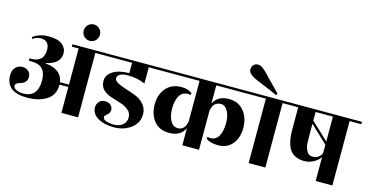

<svg xmlns="http://www.w3.org/2000/svg" viewBox="-78 -1171 3016 1555"><g transform="rotate(15 1429.5 -393.5)"><path d="M729 -560V-540H629V0H489V-217H415V-213Q415 -131 352 -89Q289 -47 186 -47Q9 -47 9 -189Q9 -228 31 -253Q53 -278 87 -278Q121 -278 140.5 -259Q160 -240 160 -213Q160 -186 145 -170Q130 -154 112 -150Q65 -137 65 -116Q65 -95 90.5 -83Q116 -71 147 -71Q270 -71 270 -213Q270 -274 241 -307Q212 -340 140 -340H125V-360H140Q245 -360 245 -463Q245 -540 172 -540Q136 -540 107 -517L99 -531Q153 -572 230.5 -572Q308 -572 344.5 -543Q381 -514 381 -471Q381 -382 263 -357V-353Q326 -349 366 -319.5Q406 -290 413 -237H489V-540H432V-560Z M607 -740Q627 -720 627 -691Q627 -662 607 -642.5Q587 -623 559 -623Q531 -623 511 -642.5Q491 -662 491 -691Q491 -720 511 -740Q531 -760 559 -760Q587 -760 607 -740Z M689 -540V-560H1186V-540H1077V-403Q1015 -433 929 -433Q886 -433 865 -419.5Q844 -406 844 -386Q844 -366 873.5 -350Q903 -334 945 -321.5Q987 -309 1029.5 -292Q1072 -275 1101.5 -241Q1131 -207 1131 -158Q1131 -87 1071.5 -42Q1012 3 928.5 3Q845 3 792.5 -29Q740 -61 740 -113Q740 -142 758 -162.5Q776 -183 806.5 -183Q837 -183 855 -166.5Q873 -150 873 -126Q873 -102 851.5 -85Q830 -68 830 -58Q830 -38 857.5 -28Q885 -18 926.5 -18Q968 -18 996.5 -42Q1025 -66 1025 -104Q1025 -142 997 -165.5Q969 -189 928.5 -201.5Q888 -214 847.5 -227Q807 -240 779 -266.5Q751 -293 751 -340.5Q751 -388 800 -420.5Q849 -453 937 -453V-540Z M1432 -124Q1492 -126 1503 -203V-540H1146V-560H1999V-540H1643V-387Q1677 -460 1773 -460Q1852 -460 1898 -403.5Q1944 -347 1944 -263Q1944 -179 1900 -127Q1856 -75 1783.5 -75Q1711 -75 1679 -104L1684 -119Q1692 -115 1708 -115Q1756 -116 1777.5 -159Q1799 -202 1799 -264Q1799 -326 1776.5 -365.5Q1754 -405 1720 -404Q1654 -404 1643 -326V0H1503V-144Q1469 -69 1372 -69Q1290 -69 1245.5 -124Q1201 -179 1201 -263Q1201 -347 1248 -400.5Q1295 -454 1376 -454Q1434 -454 1466 -425L1461 -410Q1453 -414 1439 -414Q1392 -413 1369 -373Q1346 -333 1346 -267.5Q1346 -202 1369 -163Q1392 -124 1432 -124Z M2299 -560V-540H2199V0H2059V-540H1959V-560ZM1905 -691Q1876 -711 1876 -736.5Q1876 -762 1891 -776Q1906 -790 1926.5 -790Q1947 -790 1964.5 -777.5Q1982 -765 2004 -743Q2026 -721 2064.5 -680Q2103 -639 2140 -603L2131 -589Q2084 -611 2032.5 -632Q1981 -653 1952 -665.5Q1923 -678 1905 -691Z M2859 -560V-540H2761V0H2621V-201Q2606 -175 2569 -153.5Q2532 -132 2487 -132Q2442 -132 2408.5 -150Q2375 -168 2359 -200Q2330 -257 2330 -345V-540H2259V-560ZM2476 -338Q2476 -260 2483 -241.5Q2490 -223 2498 -210Q2513 -184 2544 -184Q2575 -184 2595.5 -200Q2616 -216 2621 -238V-304L2476 -441ZM2621 -540H2476V-468L2621 -331Z"/></g></svg>

Font: Rozha One
Style: Regular
Weight: 400
Designer: Tim Donaldson, Indian Type Foundry
Foundry: Indian Type Foundry
Version: Version 1.300;PS 1.0;hotconv 1.0.78;makeotf.lib2.5.61930; tt